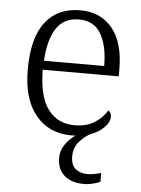

<svg xmlns="http://www.w3.org/2000/svg" viewBox="-54 -587 622 848"><g transform="rotate(5 257.0 -162.5)"><path d="M352 219Q295 219 263 191.5Q231 164 231 112Q231 81 250 53.5Q269 26 295 9Q291 9 286.5 9.5Q282 10 277 10Q176 10 117.5 -61.5Q59 -133 59 -263Q59 -404 113.5 -474Q168 -544 268 -544Q358 -544 410 -481Q462 -418 462 -299V-268H125Q126 -149 168.5 -92.5Q211 -36 286 -36Q340 -36 375.5 -59Q411 -82 429 -114Q435 -111 439 -104Q443 -97 443 -87Q443 -62 418.5 -38.5Q394 -15 364 -5Q335 9 311.5 36Q288 63 288 101Q288 141 309.5 157.5Q331 174 360 174Q375 174 389 171.5Q403 169 422 164V203Q406 210 387 214.5Q368 219 352 219ZM394 -308Q394 -396 363.5 -449.5Q333 -503 266 -503Q198 -503 165 -451.5Q132 -400 127 -308Z"/></g></svg>

Font: Noto Serif Sinhala Light
Style: Regular
Weight: 300
Designer: Jelle Bosma - Monotype Design Team
Foundry: Monotype Imaging Inc.
Version: Version 2.007; ttfautohint (v1.8.4.7-5d5b)